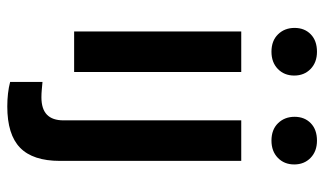

<svg xmlns="http://www.w3.org/2000/svg" viewBox="-206 -518 911 540"><g transform="rotate(90 250.0 -247.5)"><path d="M68 0V-470H182V0ZM125 -555Q94 -555 76 -573.5Q58 -592 58 -620Q58 -648 76 -665.5Q94 -683 125 -683Q155 -683 173.5 -665Q192 -647 192 -619Q192 -591 173.5 -573Q155 -555 125 -555ZM279 188Q260 188 242.5 186Q225 184 210 180V89Q221 90 232 91Q243 92 253 92Q286 92 302 76.5Q318 61 318 30V-470H432V40Q432 116 395 152Q358 188 279 188ZM375 -555Q344 -555 326 -573.5Q308 -592 308 -620Q308 -648 326 -665.5Q344 -683 375 -683Q405 -683 423.5 -665Q442 -647 442 -619Q442 -591 423.5 -573Q405 -555 375 -555Z"/></g></svg>

Font: Gantari SemiBold
Style: Regular
Weight: 600
Designer: Anugrah Pasau
Foundry: Lafontype
Version: Version 1.000; ttfautohint (v1.8.3)